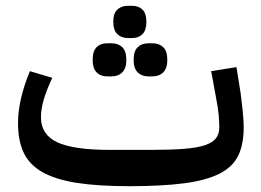

<svg xmlns="http://www.w3.org/2000/svg" viewBox="-20 -629 898 661"><path d="M424 12Q317 12 244 0.5Q171 -11 126 -36.5Q81 -62 61.5 -103.5Q42 -145 42 -205Q42 -285 83 -384L160 -361Q141 -321 131 -287.5Q121 -254 121 -225Q121 -166 176.5 -139.5Q232 -113 358 -113H498Q567 -113 612.5 -116.5Q658 -120 685 -129Q712 -138 723.5 -153Q735 -168 735 -191Q735 -207 733 -231.5Q731 -256 723 -297L707 -384L794 -398L808 -311Q813 -273 816 -242.5Q819 -212 819 -191Q819 -132 800 -93Q781 -54 735.5 -31Q690 -8 614 2Q538 12 424 12ZM491 -366Q468 -366 454 -380Q440 -394 440 -423Q440 -453 454 -466.5Q468 -480 491 -480H505Q528 -480 542 -466.5Q556 -453 556 -423Q556 -394 542 -380Q528 -366 505 -366ZM349 -366Q326 -366 312.5 -380Q299 -394 299 -423Q299 -453 312.5 -466.5Q326 -480 349 -480H364Q387 -480 401 -466.5Q415 -453 415 -423Q415 -394 401 -380Q387 -366 364 -366ZM420 -498Q398 -498 384 -511.5Q370 -525 370 -554Q370 -583 384 -596Q398 -609 420 -609H435Q457 -609 470.5 -596Q484 -583 484 -554Q484 -525 470.5 -511.5Q457 -498 435 -498Z"/></svg>

Font: IBM Plex Sans Arabic Medium
Style: Regular
Weight: 500
Designer: Mike Abbink, Paul van der Laan, Pieter van Rosmalen, Wael Morcos, Khajak Apelian
Foundry: Bold Monday
Version: Version 1.1